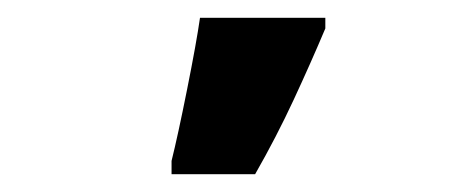

<svg xmlns="http://www.w3.org/2000/svg" viewBox="-20 -802 507 216"><path d="M173 -606H267Q291 -648 310.5 -690Q330 -732 346 -770V-782H205Q201 -754 190.5 -701.5Q180 -649 173 -621Z"/></svg>

Font: Noto Sans Display SemiCondensed Extra
Style: Regular
Weight: 800
Width: 4
Designer: Monotype Design Team
Foundry: Monotype Imaging Inc.
Version: Version 1.900